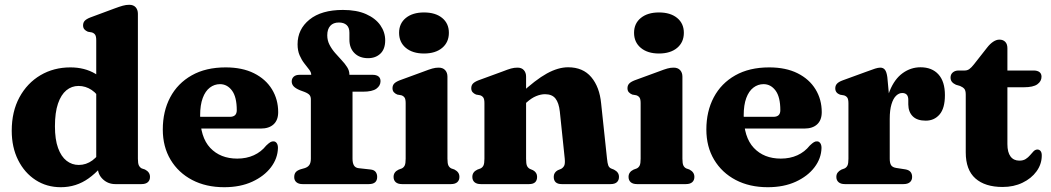

<svg xmlns="http://www.w3.org/2000/svg" viewBox="-20 -769 4390 802"><path d="M388.5 -91.5 382 -94V-600.5Q382 -617 377.5 -623.8Q373 -630.5 364 -633.5L347 -636.5Q337.5 -640.5 332.2 -646.8Q327 -653 327 -663Q327 -674.5 333.8 -682Q340.5 -689.5 357 -696L458 -733.5Q479.5 -741.5 493 -745.2Q506.5 -749 520 -749Q537.5 -749 546.8 -738.5Q556 -728 556 -711.5V-106Q556 -86 560.2 -77.8Q564.5 -69.5 572 -65.5L585.5 -61Q596 -55.5 601.2 -48Q606.5 -40.5 606.5 -30Q606.5 -16 597.5 -8Q588.5 0 571 0H461.5Q431.5 0 410 -20Q388.5 -40 388.5 -69.5ZM29 -223Q29 -303 61.2 -362.5Q93.5 -422 149 -454.8Q204.5 -487.5 274 -487.5Q333.5 -487.5 378.2 -461Q423 -434.5 453.5 -382.5L409.5 -338.5Q388 -376.5 362.8 -393.2Q337.5 -410 308 -410Q279.5 -410 257.2 -391.8Q235 -373.5 222.2 -336.2Q209.5 -299 209.5 -241.5Q209.5 -186.5 222.5 -150.8Q235.5 -115 258 -97.5Q280.5 -80 309 -80Q340 -80 366.2 -99.2Q392.5 -118.5 414 -158.5L442.5 -125.5Q402 -61 350.2 -24Q298.5 13 234 13Q175 13 128.8 -17Q82.5 -47 55.8 -100.2Q29 -153.5 29 -223Z M1142 -300.5Q1142 -267.5 1123 -249.8Q1104 -232 1069 -232H773V-281H940Q969 -281 969 -308.5Q969 -364 949 -390.8Q929 -417.5 899 -417.5Q875.5 -417.5 856.5 -403Q837.5 -388.5 826.8 -359.5Q816 -330.5 816 -287Q816 -196 858.2 -151.2Q900.5 -106.5 971 -106.5Q1009.5 -106.5 1040.2 -120.5Q1071 -134.5 1092 -161Q1103 -171.5 1109.5 -175.2Q1116 -179 1122.5 -178.5Q1130.5 -178.5 1135.8 -171.2Q1141 -164 1141 -151Q1140 -107.5 1111.8 -70.2Q1083.5 -33 1033.5 -10Q983.5 13 916.5 13Q840.5 13 782.8 -17.2Q725 -47.5 692.5 -101.8Q660 -156 660 -228Q660 -304 691 -362.5Q722 -421 780.8 -454.2Q839.5 -487.5 922.5 -487.5Q992 -487.5 1041 -463Q1090 -438.5 1116 -396Q1142 -353.5 1142 -300.5Z M1452.5 -106Q1452.5 -88 1458.5 -78Q1464.5 -68 1478 -66.5L1527.5 -61Q1542.5 -59.5 1549 -51Q1555.5 -42.5 1555.5 -30Q1555.5 0 1520.5 0H1243.5Q1227.5 0 1218.2 -7.8Q1209 -15.5 1209 -29Q1209 -42.5 1215.5 -50Q1222 -57.5 1236 -62L1252 -66.5Q1265.5 -70.5 1272 -79.8Q1278.5 -89 1278.5 -106.5V-354Q1278.5 -365 1273.2 -371.8Q1268 -378.5 1252 -385L1233 -392Q1214 -400 1206.2 -408.8Q1198.5 -417.5 1198.5 -429Q1198.5 -441 1207 -448.8Q1215.5 -456.5 1231.5 -456.5H1320L1280 -437.5V-457Q1280 -467 1271.2 -478.5Q1262.5 -490 1251.2 -504.2Q1240 -518.5 1231.5 -538Q1223 -557.5 1223 -584Q1223 -647 1272.8 -687.2Q1322.5 -727.5 1412.5 -727.5Q1470 -727.5 1509.2 -710Q1548.5 -692.5 1568.8 -663.5Q1589 -634.5 1589 -600.5Q1589 -564 1569 -545Q1549 -526 1517.5 -526Q1482 -526 1460.8 -547Q1439.5 -568 1439.5 -603.5V-632.5Q1439.5 -654 1427.8 -664.5Q1416 -675 1395.5 -675Q1372 -675 1359.5 -661Q1347 -647 1347 -621.5Q1347 -600 1356.5 -581.8Q1366 -563.5 1379.8 -547.8Q1393.5 -532 1407.2 -517.5Q1421 -503 1430.2 -488.2Q1439.5 -473.5 1439.5 -457.5V-428L1416.5 -456.5H1536.5Q1552 -456.5 1560.8 -449.8Q1569.5 -443 1569.5 -430Q1569.5 -411 1552.2 -398.5Q1535 -386 1495.5 -386H1452.5Z M1849 -449V-106Q1849 -86 1853 -77.8Q1857 -69.5 1865 -65.5L1878 -61Q1888.5 -55.5 1893.8 -48Q1899 -40.5 1899 -30Q1899 -16 1890 -8Q1881 0 1863.5 0H1659.5Q1642 0 1633 -8Q1624 -16 1624 -30Q1624 -40.5 1629.2 -48Q1634.5 -55.5 1645 -60.5L1658.5 -65.5Q1666.5 -69.5 1670.5 -77.8Q1674.5 -86 1674.5 -106V-338Q1674.5 -354.5 1670 -361.2Q1665.5 -368 1656.5 -371L1639.5 -374Q1630 -378 1624.8 -384.2Q1619.5 -390.5 1619.5 -400.5Q1619.5 -412 1626.2 -419.5Q1633 -427 1649.5 -433.5L1750.5 -470.5Q1772.5 -479 1786 -482.8Q1799.5 -486.5 1812 -486.5Q1830 -486.5 1839.5 -476Q1849 -465.5 1849 -449ZM1751 -545.5Q1703.5 -545.5 1675.2 -569Q1647 -592.5 1647 -632Q1647 -671 1675.2 -694Q1703.5 -717 1751 -717Q1799 -717 1827 -694Q1855 -671 1855 -632Q1855 -592.5 1827 -569Q1799 -545.5 1751 -545.5Z M2177.5 -449V-106Q2177.5 -85 2181.2 -76.5Q2185 -68 2193.5 -63.5L2206.5 -58Q2223.5 -48.5 2223.5 -30.5Q2223.5 0 2190 0H1988.5Q1971 0 1962 -8Q1953 -16 1953 -30Q1953 -40.5 1958.2 -48Q1963.5 -55.5 1974 -60.5L1987.5 -65.5Q1995.5 -69.5 1999.5 -77.8Q2003.5 -86 2003.5 -106V-338Q2003.5 -354.5 1999 -361.2Q1994.5 -368 1985.5 -371L1968.5 -374Q1959 -378 1953.8 -384.2Q1948.5 -390.5 1948.5 -400.5Q1948.5 -412 1955.2 -419.5Q1962 -427 1978.5 -433.5L2079.5 -470.5Q2101 -479 2114.5 -482.8Q2128 -486.5 2141.5 -486.5Q2159 -486.5 2168.2 -476Q2177.5 -465.5 2177.5 -449ZM2161.5 -325 2132.5 -357 2152.5 -376Q2217 -436 2264.2 -462Q2311.5 -488 2353 -488Q2415 -488 2449.8 -446.8Q2484.5 -405.5 2491 -337L2515.5 -106.5Q2517.5 -86.5 2520.8 -78Q2524 -69.5 2532 -65.5L2544.5 -60.5Q2555 -55 2560.2 -47.8Q2565.5 -40.5 2565.5 -30Q2565.5 -16 2556.8 -8Q2548 0 2530.5 0H2326.5Q2293 0 2293 -30.5Q2293 -48.5 2310 -58L2323.5 -63.5Q2332 -68 2336.5 -76.5Q2341 -85 2339 -106L2318.5 -302.5Q2314.5 -339.5 2300.2 -357.5Q2286 -375.5 2256.5 -375.5Q2239 -375.5 2219.5 -367.5Q2200 -359.5 2179.5 -341Z M2830.5 -449V-106Q2830.5 -86 2834.5 -77.8Q2838.5 -69.5 2846.5 -65.5L2859.5 -61Q2870 -55.5 2875.2 -48Q2880.5 -40.5 2880.5 -30Q2880.5 -16 2871.5 -8Q2862.5 0 2845 0H2641Q2623.5 0 2614.5 -8Q2605.5 -16 2605.5 -30Q2605.5 -40.5 2610.8 -48Q2616 -55.5 2626.5 -60.5L2640 -65.5Q2648 -69.5 2652 -77.8Q2656 -86 2656 -106V-338Q2656 -354.5 2651.5 -361.2Q2647 -368 2638 -371L2621 -374Q2611.5 -378 2606.2 -384.2Q2601 -390.5 2601 -400.5Q2601 -412 2607.8 -419.5Q2614.5 -427 2631 -433.5L2732 -470.5Q2754 -479 2767.5 -482.8Q2781 -486.5 2793.5 -486.5Q2811.5 -486.5 2821 -476Q2830.5 -465.5 2830.5 -449ZM2732.5 -545.5Q2685 -545.5 2656.8 -569Q2628.5 -592.5 2628.5 -632Q2628.5 -671 2656.8 -694Q2685 -717 2732.5 -717Q2780.5 -717 2808.5 -694Q2836.5 -671 2836.5 -632Q2836.5 -592.5 2808.5 -569Q2780.5 -545.5 2732.5 -545.5Z M3412.5 -300.5Q3412.5 -267.5 3393.5 -249.8Q3374.5 -232 3339.5 -232H3043.5V-281H3210.5Q3239.5 -281 3239.5 -308.5Q3239.5 -364 3219.5 -390.8Q3199.5 -417.5 3169.5 -417.5Q3146 -417.5 3127 -403Q3108 -388.5 3097.2 -359.5Q3086.5 -330.5 3086.5 -287Q3086.5 -196 3128.8 -151.2Q3171 -106.5 3241.5 -106.5Q3280 -106.5 3310.8 -120.5Q3341.5 -134.5 3362.5 -161Q3373.5 -171.5 3380 -175.2Q3386.5 -179 3393 -178.5Q3401 -178.5 3406.2 -171.2Q3411.5 -164 3411.5 -151Q3410.5 -107.5 3382.2 -70.2Q3354 -33 3304 -10Q3254 13 3187 13Q3111 13 3053.2 -17.2Q2995.5 -47.5 2963 -101.8Q2930.5 -156 2930.5 -228Q2930.5 -304 2961.5 -362.5Q2992.5 -421 3051.2 -454.2Q3110 -487.5 3193 -487.5Q3262.5 -487.5 3311.5 -463Q3360.5 -438.5 3386.5 -396Q3412.5 -353.5 3412.5 -300.5Z M3676.5 -265Q3676.5 -340 3696.5 -389.5Q3716.5 -439 3750.5 -463.5Q3784.5 -488 3825 -488Q3873 -488 3900 -458.2Q3927 -428.5 3927 -371.5Q3927 -317 3904.8 -291Q3882.5 -265 3847 -265Q3811 -265 3792.8 -283Q3774.5 -301 3774 -332.5V-352Q3774 -366.5 3767.5 -373.5Q3761 -380.5 3748.5 -380.5Q3735 -380.5 3723 -369Q3711 -357.5 3703.8 -333.5Q3696.5 -309.5 3696.5 -272.5ZM3686.5 -446.5 3696.5 -338.5V-106Q3696.5 -88 3702.2 -79Q3708 -70 3723.5 -67.5L3762 -61.5Q3776.5 -59 3783.2 -51Q3790 -43 3790 -30Q3790 -16 3780.8 -8Q3771.5 0 3754 0H3509Q3492 0 3482.8 -8Q3473.5 -16 3473.5 -30Q3473.5 -40.5 3478.8 -47.8Q3484 -55 3494.5 -60.5L3508 -65.5Q3516 -69.5 3520 -77.8Q3524 -86 3524 -106V-337Q3524 -354 3519.5 -360.8Q3515 -367.5 3506 -370.5L3489 -373.5Q3479.5 -377 3474.2 -383.5Q3469 -390 3469 -400Q3469 -411.5 3476 -419.2Q3483 -427 3499 -433L3599 -469.5Q3622.5 -478.5 3635.5 -482.5Q3648.5 -486.5 3657 -486.5Q3669.5 -486.5 3676.5 -477.5Q3683.5 -468.5 3686.5 -446.5Z M3990 -410 3973 -415Q3962 -420 3956.2 -427.2Q3950.5 -434.5 3950.5 -445Q3950.5 -458.5 3960 -466.5Q3969.5 -474.5 3984 -474.5H4010Q4020.5 -474.5 4029 -480.5Q4037.5 -486.5 4048.5 -500.5L4103.5 -570.5Q4115.5 -586 4128.8 -594.8Q4142 -603.5 4154.5 -603.5Q4170 -603.5 4179 -594.2Q4188 -585 4188 -567.5V-167Q4188 -133 4201 -115.5Q4214 -98 4238 -98Q4254 -98 4264.5 -104.8Q4275 -111.5 4282.5 -120.5Q4290 -129.5 4297 -136.8Q4304 -144 4313 -144.5Q4321.5 -144.5 4326.8 -137.8Q4332 -131 4331.5 -117.5Q4331 -82.5 4309.5 -53Q4288 -23.5 4251.2 -5.8Q4214.5 12 4168 12Q4094.5 12 4054.2 -23.8Q4014 -59.5 4014 -132.5V-374Q4014 -391 4008 -398Q4002 -405 3990 -410ZM4124.5 -404.5V-474.5H4297.5Q4313 -474.5 4321.8 -468Q4330.5 -461.5 4330.5 -448.5Q4330.5 -429.5 4313.2 -417Q4296 -404.5 4256.5 -404.5Z"/></svg>

Font: Fraunces 28pt Soft Wonky
Style: Bold
Weight: 700
Version: Version 1.000;[b76b70a41]